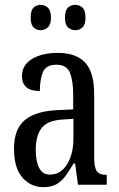

<svg xmlns="http://www.w3.org/2000/svg" viewBox="-20 -765 494 795"><path d="M159 10Q109 10 73.5 -29Q38 -68 38 -150Q38 -230 82.5 -267.5Q127 -305 218 -309L283 -312V-373Q283 -429 270 -463Q257 -497 213 -497Q171 -497 158 -467Q145 -437 145 -388Q71 -388 71 -450Q71 -495 112 -520.5Q153 -546 220 -546Q294 -546 332 -506.5Q370 -467 370 -372V-113Q370 -71 381 -56Q392 -41 419 -41H422V0H303L291 -88H285Q268 -60 252 -37.5Q236 -15 214.5 -2.5Q193 10 159 10ZM187 -42Q231 -42 257.5 -84.5Q284 -127 284 -191V-273L238 -270Q176 -266 152 -234.5Q128 -203 128 -144Q128 -98 142 -70Q156 -42 187 -42ZM292 -640Q274 -640 261.5 -651.5Q249 -663 249 -692Q249 -722 261.5 -733.5Q274 -745 292 -745Q309 -745 321.5 -733.5Q334 -722 334 -692Q334 -663 321.5 -651.5Q309 -640 292 -640ZM148 -640Q131 -640 119 -651.5Q107 -663 107 -692Q107 -722 119 -733.5Q131 -745 148 -745Q165 -745 178 -733.5Q191 -722 191 -692Q191 -663 178 -651.5Q165 -640 148 -640Z"/></svg>

Font: Noto Serif Myanmar ExtraCondensed
Style: Regular
Weight: 400
Width: 2
Designer: Ben Mitchell and the Monotype Design Team
Foundry: Monotype Imaging Inc.
Version: Version 2.106; ttfautohint (v1.8.4.7-5d5b)